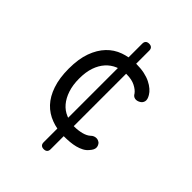

<svg xmlns="http://www.w3.org/2000/svg" viewBox="-234 -809 1068 1068"><g transform="rotate(45 300.0 -275.0)"><path d="M276 -663Q276 -676 283 -683Q290 -690 303.5 -690Q317 -690 324 -683Q331 -676 331 -663V-560Q367 -560 396 -554Q424 -548 445 -537.5Q466 -527 481 -514Q496 -501 504 -487Q518 -464 514 -448Q510 -432 495 -424Q479 -415 464.5 -418Q450 -421 442 -436Q430 -453 403 -467Q376 -481 335 -481H331V-69H337Q365 -69 392.5 -76Q420 -83 436 -98Q447 -109 463 -111Q479 -113 494 -101Q499 -95 502 -88Q505 -81 505 -73Q505 -65 500.5 -56Q496 -47 487 -37Q475 -22 457.5 -13Q440 -4 420.5 1Q401 6 378.5 8Q356 10 332 10H331V113Q331 126 324 133Q317 140 303.5 140Q290 140 283 133Q276 126 276 113V5Q254 1 233 -7Q187 -24 154.5 -58.5Q122 -93 103.5 -147.5Q85 -202 85 -275Q85 -352 104.5 -405.5Q124 -459 157 -493.5Q190 -528 235 -544Q255 -551 276 -555ZM276 -471Q272 -470 268 -468Q237 -455 214 -429.5Q191 -404 178 -366.5Q165 -329 165 -277Q165 -227 178 -188Q191 -149 213.5 -122.5Q236 -96 268 -83Q272 -81 276 -80Z"/></g></svg>

Font: Maple Mono Normal NL Light
Style: Regular
Weight: 300
Monospace: yes
Designer: subframe7536
Version: Version 7.000